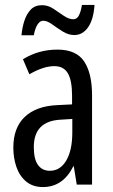

<svg xmlns="http://www.w3.org/2000/svg" viewBox="-20 -748 456 778"><path d="M213 -547Q289 -547 321 -499Q353 -451 353 -362V0H291L279 -74H277Q235 10 154 10Q113 10 86 -12.5Q59 -35 46.5 -71.5Q34 -108 34 -150Q34 -230 80 -274Q126 -318 211 -322L272 -325V-360Q272 -422 255 -451Q238 -480 200 -480Q156 -480 99 -447L73 -508Q136 -547 213 -547ZM225 -263Q117 -257 117 -152Q117 -103 134 -79.5Q151 -56 182 -56Q224 -56 248.5 -97.5Q273 -139 273 -212V-266ZM67 -605Q70 -637 79 -664.5Q88 -692 105 -709.5Q122 -727 150 -727Q175 -727 196.5 -712.5Q218 -698 238.5 -684Q259 -670 277 -670Q292 -670 300 -686Q308 -702 312 -728H363Q359 -669 337 -637.5Q315 -606 281 -606Q257 -606 234 -620.5Q211 -635 191 -649.5Q171 -664 155 -664Q142 -664 132 -648.5Q122 -633 117 -605Z"/></svg>

Font: Noto Sans Kannada ExtraCondensed
Style: Regular
Weight: 400
Width: 2
Designer: Jelle Bosma - Monotype Design Team
Foundry: Monotype Imaging Inc.
Version: Version 2.005; ttfautohint (v1.8.4.7-5d5b)